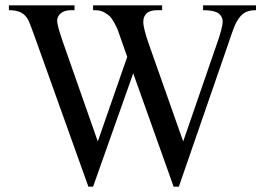

<svg xmlns="http://www.w3.org/2000/svg" viewBox="-20 -682 984 717"><path d="M936 -662.1V-644Q910.2 -644 894 -634.8Q877.9 -625.5 863.3 -600.1Q853.5 -583 832.5 -518.6L647.9 15.1H628.4L477.5 -408.2L327.6 15.1H310.1L113.3 -534.7Q91.3 -596.2 85.4 -607.4Q75.7 -626 58.8 -635Q42 -644 13.2 -644V-662.1H258.3V-644H246.6Q220.7 -644 207 -632.3Q193.4 -620.6 193.4 -604Q193.4 -586.9 214.8 -525.4L345.2 -153.8L455.1 -469.7L435.5 -525.4L419.9 -569.8Q409.7 -594.2 397 -612.8Q390.6 -622.1 381.3 -628.4Q369.1 -637.2 356.9 -641.1Q347.7 -644 327.6 -644V-662.1H585.4V-644H567.9Q540.5 -644 527.8 -632.3Q515.1 -620.6 515.1 -600.6Q515.1 -575.7 537.1 -513.7L664.1 -153.8L790 -518.6Q811.5 -579.1 811.5 -602.5Q811.5 -613.8 804.4 -623.5Q797.4 -633.3 786.6 -637.2Q768.1 -644 738.3 -644V-662.1Z"/></svg>

Font: Jameel Khushkhati
Style: Regular
Weight: 400
Version: Version 3.5